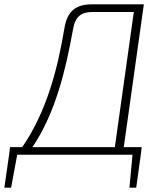

<svg xmlns="http://www.w3.org/2000/svg" viewBox="-60 -710 739 881"><path d="M508 -35 600 -690H360C290 -690 249 -660 236 -583C204 -389 152 -194 42 -35H-14L-18 -1L-40 151H-9L19 0H548L534 151H565L587 -7L590 -35ZM89 -35C195 -193 241 -387 275 -575C285 -636 314 -655 366 -655H554L467 -35Z"/></svg>

Font: Exo 2 Extra Light
Style: Italic
Weight: 250
Italic angle: -8°
Designer: Natanael Gama
Version: Version 1.001;PS 001.001;hotconv 1.0.88;makeotf.lib2.5.64775